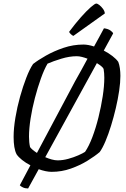

<svg xmlns="http://www.w3.org/2000/svg" viewBox="-20 -972 711 1086"><path d="M139 94Q122 94 109.5 88Q97 82 92 76L152 -37Q125 -51 104.5 -67.5Q84 -84 74 -99Q65 -116 61 -141Q57 -166 57 -197Q57 -246 67 -306Q77 -366 93.5 -425Q110 -484 129 -533Q148 -582 167 -610Q195 -632 240 -657.5Q285 -683 339.5 -701.5Q394 -720 452 -720Q478 -720 512 -709Q529 -740 543.5 -766.5Q558 -793 568 -812Q591 -809 604 -800Q617 -791 620 -783L567 -686Q594 -672 616 -655Q638 -638 649 -622Q655 -607 658 -586Q661 -565 661 -543Q661 -506 654 -458.5Q647 -411 635 -360Q623 -309 608 -260.5Q593 -212 576.5 -173Q560 -134 544 -112Q517 -89 475 -63Q433 -37 381 -18.5Q329 0 272 0Q256 0 237 -4Q218 -8 199 -15ZM150 -140Q161 -125 189 -107L405 -513Q422 -543 440 -575.5Q458 -608 475 -640Q459 -646 443.5 -650Q428 -654 414 -654Q373 -654 327 -640Q281 -626 249 -612Q230 -580 211.5 -528.5Q193 -477 177.5 -418Q162 -359 153 -301.5Q144 -244 144 -199Q144 -183 145.5 -168Q147 -153 150 -140ZM306 -65Q335 -65 366 -73.5Q397 -82 423 -93.5Q449 -105 461 -113Q483 -145 502.5 -196.5Q522 -248 537 -308.5Q552 -369 561 -427.5Q570 -486 570 -532Q570 -545 569 -558Q568 -571 566 -582Q562 -594 528 -615L236 -83Q254 -75 272.5 -70Q291 -65 306 -65ZM395 -769Q389 -771 380.5 -779Q372 -787 371 -792Q406 -839 438 -875Q470 -911 493.5 -931.5Q517 -952 525 -952Q531 -952 542 -943.5Q553 -935 562.5 -922Q572 -909 573 -896Z"/></svg>

Font: Texturina 72pt 72pt Regular
Style: Italic
Weight: 400
Italic angle: -11°
Designer: Guillermo Torres Carreño
Foundry: Omnibus-Type
Version: Version 1.002; ttfautohint (v1.8.3)